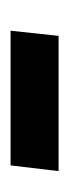

<svg xmlns="http://www.w3.org/2000/svg" viewBox="99 -232 133 372"><g transform="rotate(90 166.0 -46.5)"><path d="M40 0 50 -93H312L301 0Z"/></g></svg>

Font: Noto Sans Arabic Extra
Style: Regular
Weight: 800
Designer: Nadine Chahine - Monotype Design Team
Foundry: Monotype Imaging Inc.
Version: Version 1.902